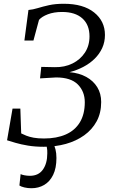

<svg xmlns="http://www.w3.org/2000/svg" viewBox="-20 -771 598 1019"><path d="M212 8Q166.5 8 128.8 1.8Q91 -4.5 62.8 -12.8Q34.5 -21 17.5 -26.5L46.5 -194.5H88L92.5 -63Q104 -57 119.8 -50.8Q135.5 -44.5 158.5 -40.2Q181.5 -36 213.5 -36Q281 -36 329.5 -57.5Q378 -79 404 -122Q430 -165 430 -228.5Q430 -285.5 393 -322.8Q356 -360 277.5 -360L192.5 -355L199 -416L270.5 -414.5Q323 -413.5 364.5 -434Q406 -454.5 430.5 -491.5Q455 -528.5 455 -578Q455 -639.5 417 -673.5Q379 -707.5 309.5 -707.5Q266 -707.5 234 -695.2Q202 -683 187 -665.5L157.5 -556H109.5L131 -718Q154.5 -720 180.5 -728Q206.5 -736 240 -743.5Q273.5 -751 318.5 -751Q422 -751 479.5 -705Q537 -659 537 -585.5Q537 -548 522.5 -516.2Q508 -484.5 482.2 -459.2Q456.5 -434 422.2 -416Q388 -398 349 -388Q400 -383.5 437.8 -362.8Q475.5 -342 496.2 -308.2Q517 -274.5 517 -229.5Q517 -171.5 493 -127.2Q469 -83 426.8 -52.8Q384.5 -22.5 329.5 -7.2Q274.5 8 212 8ZM241 -12.5 262 -10.5Q269.5 2.5 274.5 22Q279.5 41.5 279.5 67.5Q279.5 121.5 262 157.2Q244.5 193 214.5 210.5Q184.5 228 147 228Q127.5 228 109.5 223.8Q91.5 219.5 83 213.5L89.5 153Q95.5 156.5 109.5 159.2Q123.5 162 139 162Q184.5 162 207.8 129Q231 96 231 43Q231.5 25 228.8 12.2Q226 -0.5 222 -10.5Z"/></svg>

Font: Merriweather 36pt Light
Style: Italic
Weight: 300
Italic angle: -7.8°
Version: Version 2.101